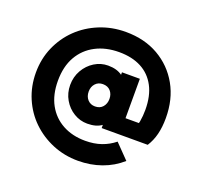

<svg xmlns="http://www.w3.org/2000/svg" viewBox="-119 -702 994 948"><g transform="rotate(20 378.0 -228.5)"><path d="M382 111Q310 111 247.5 85Q185 59 138 13.5Q91 -32 64.5 -94Q38 -156 38 -228Q38 -300 65 -362Q92 -424 139.5 -470Q187 -516 251 -542Q315 -568 388 -568Q486 -568 560 -525.5Q634 -483 676 -408.5Q718 -334 718 -235Q718 -188 708.5 -150Q699 -112 679 -81L563 -83Q579 -102 589 -126Q599 -150 604 -178.5Q609 -207 609 -239Q609 -312 582.5 -362Q556 -412 507.5 -437.5Q459 -463 391 -463Q321 -463 267.5 -435Q214 -407 184 -354.5Q154 -302 154 -227Q154 -154 182.5 -102Q211 -50 262.5 -22Q314 6 381 6Q428 6 465.5 -7Q503 -20 534 -45L607 30Q562 70 504.5 90.5Q447 111 382 111ZM362 -77Q324 -77 291 -97Q258 -117 238 -151.5Q218 -186 218 -228Q218 -271 238 -306Q258 -341 291 -361.5Q324 -382 362 -382Q409 -382 437.5 -360.5Q466 -339 466 -288V-169Q466 -120 438 -98.5Q410 -77 362 -77ZM369 -170Q395 -170 409.5 -187Q424 -204 424 -229Q424 -254 409.5 -270.5Q395 -287 369 -287Q345 -287 330 -270.5Q315 -254 315 -229Q315 -203 330 -186.5Q345 -170 369 -170ZM485 -81V-167H679V-81ZM437 -81V-161L449 -232L437 -303V-374H531V-81Z"/></g></svg>

Font: Outfit Thin
Style: Bold
Weight: 700
Version: Version 1.100;gftools[0.9.27]